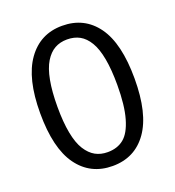

<svg xmlns="http://www.w3.org/2000/svg" viewBox="-130 -801 834 916"><g transform="rotate(-20 287.0 -343.5)"><path d="M287.1 -699.2Q399.9 -699.2 463.4 -611.1Q526.9 -522.9 526.9 -344.2Q526.9 -167 463.4 -77.4Q399.9 12.2 287.1 12.2Q174.8 12.2 110.8 -76.2Q46.9 -164.6 46.9 -342.8Q46.9 -518.6 111.3 -608.9Q175.8 -699.2 287.1 -699.2ZM287.1 -629.9Q251.5 -629.9 224.1 -614.5Q196.8 -599.1 176.3 -565.7Q155.8 -532.2 145.3 -476.3Q134.8 -420.4 134.8 -342.8Q134.8 -265.1 145.5 -209.2Q156.2 -153.3 177 -120.6Q197.8 -87.9 224.9 -73Q252 -58.1 287.1 -58.1Q336.4 -58.1 369.1 -84.7Q401.9 -111.3 420.4 -175.8Q439 -240.2 439 -344.2Q439 -421.9 428.7 -477.5Q418.5 -533.2 398.4 -566.4Q378.4 -599.6 351.1 -614.7Q323.7 -629.9 287.1 -629.9Z"/></g></svg>

Font: Fira Sans Compressed Book
Style: Regular
Weight: 350
Width: 1
Designer: Carrois Corporate & Edenspiekermann AG
Foundry: Carrois Corporate GbR & Edenspiekermann AG
Version: Version 4.203;PS 004.203;hotconv 1.0.88;makeotf.lib2.5.64775